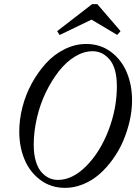

<svg xmlns="http://www.w3.org/2000/svg" viewBox="-20 -887 653 920"><path d="M557.6 -737.8 541.5 -719.7 418.5 -793 265.6 -719.2 253.9 -737.8 421.4 -867.2H446.3ZM292 13.2Q224.6 13.2 173.8 -24.4Q123 -62 97.7 -122.6Q72.3 -183.1 72.3 -256.8Q72.3 -314 87.6 -374Q103 -434.1 132.3 -487.5Q161.6 -541 200.2 -583.5Q238.8 -626 289.1 -651.1Q339.4 -676.3 393.1 -676.3Q460.4 -676.3 511.2 -638.7Q562 -601.1 587.4 -540.3Q612.8 -479.5 612.8 -406.2Q612.8 -358.4 601.6 -308.6Q590.3 -258.8 570.6 -212.4Q550.8 -166 521.2 -124.8Q491.7 -83.5 457 -53Q422.4 -22.5 379.4 -4.6Q336.4 13.2 292 13.2ZM257.3 -24.9Q327.6 -24.9 393.8 -91.8Q460 -158.7 500 -262.9Q540 -367.2 540 -473.1Q540 -559.6 506.1 -600.6Q472.2 -641.6 423.8 -641.6Q381.3 -641.6 339.1 -616Q296.9 -590.3 262 -545.7Q227.1 -501 199.7 -444.6Q172.4 -388.2 157 -322.5Q141.6 -256.8 141.6 -193.4Q141.6 -148.4 151.6 -114.7Q161.6 -81.1 178.7 -62Q195.8 -43 215.6 -33.9Q235.4 -24.9 257.3 -24.9Z"/></svg>

Font: Elstob 18pt
Style: Italic
Weight: 400
Italic angle: -20°
Designer: Peter S. Baker
Version: Version 1.015